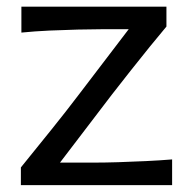

<svg xmlns="http://www.w3.org/2000/svg" viewBox="-20 -541 560 561"><path d="M41 0V-51.8Q86.9 -108.4 130.1 -162.1Q173.3 -215.8 210 -264.2L356 -455.6H275.4Q247.1 -455.6 207.3 -454.6Q167.5 -453.6 124.5 -451.7Q81.5 -449.7 42.5 -445.8V-521.5H466.3V-463.4Q445.3 -438.5 417.7 -404.5Q390.1 -370.6 361.3 -334Q332.5 -297.4 306.6 -264.2L155.3 -65.9H257.8Q286.6 -65.9 325.7 -67.1Q364.7 -68.4 406.2 -70.3Q447.8 -72.3 482.9 -75.2V0Z"/></svg>

Font: Pinar DS3-Regular
Style: Regular
Weight: 400
Designer: Amin Abedi
Version: Version 2.000